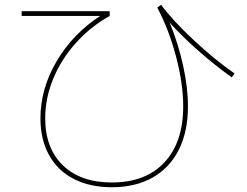

<svg xmlns="http://www.w3.org/2000/svg" viewBox="-20 -747 1040 807"><path d="M150 -250Q150 -374 218 -489.5Q286 -605 401 -680H71V-700H441V-680Q359 -634 298 -565.5Q237 -497 203.5 -415.5Q170 -334 170 -250Q170 -124 244.5 -52Q319 20 450 20Q592 20 671 -64.5Q750 -149 750 -300Q750 -395 720 -509Q690 -623 641 -715L657 -727Q705 -662 792.5 -580Q880 -498 966 -438L954 -422Q889 -468 818.5 -529.5Q748 -591 693 -652Q729 -565 749.5 -472Q770 -379 770 -300Q770 -194 731.5 -117.5Q693 -41 621 -0.5Q549 40 450 40Q358 40 290 5Q222 -30 186 -95.5Q150 -161 150 -250Z"/></svg>

Font: Enso Thin
Style: Regular
Weight: 100
Designer: Coji Morishita
Foundry: UNDERFOREST DESIGN
Version: Version 1.000